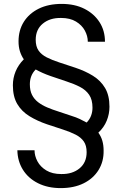

<svg xmlns="http://www.w3.org/2000/svg" viewBox="-20 -732 628 984"><path d="M291 232Q225 232 175 207Q125 182 97.5 138Q70 94 69 38H157Q157 67 172 95Q187 123 217.5 141.5Q248 160 294 160Q351 161 387.5 131Q424 101 424 48Q424 14 409.5 -7Q395 -28 367.5 -42Q340 -56 303 -68Q266 -80 221 -95Q171 -112 131 -136.5Q91 -161 68.5 -199Q46 -237 46 -295Q46 -332 60 -366Q74 -400 102 -428Q89 -447 82 -469.5Q75 -492 75 -520Q75 -577 102 -620Q129 -663 178.5 -687.5Q228 -712 296 -712Q363 -712 412.5 -687Q462 -662 490 -618.5Q518 -575 518 -518H430Q430 -547 415 -575Q400 -603 369.5 -621.5Q339 -640 293 -640Q236 -641 199.5 -611Q163 -581 163 -528Q163 -494 177.5 -473Q192 -452 219.5 -438Q247 -424 284 -412Q321 -400 366 -385Q417 -368 456.5 -343.5Q496 -319 518.5 -281Q541 -243 541 -185Q541 -148 527 -113.5Q513 -79 484 -52Q498 -33 504.5 -10.5Q511 12 511 40Q512 96 485 139.5Q458 183 408.5 207.5Q359 232 291 232ZM424 -104Q439 -119 446.5 -138.5Q454 -158 454 -180Q454 -221 437 -246Q420 -271 390 -286.5Q360 -302 321.5 -314.5Q283 -327 240 -342Q217 -350 198 -358.5Q179 -367 163 -376Q148 -361 140.5 -342Q133 -323 133 -300Q133 -268 144 -246Q155 -224 175 -208.5Q195 -193 222 -181.5Q249 -170 281 -160Q313 -150 347 -138Q370 -131 389 -122Q408 -113 424 -104Z"/></svg>

Font: DM Sans 12pt
Style: Regular
Weight: 400
Version: Version 4.004;gftools[0.9.30]